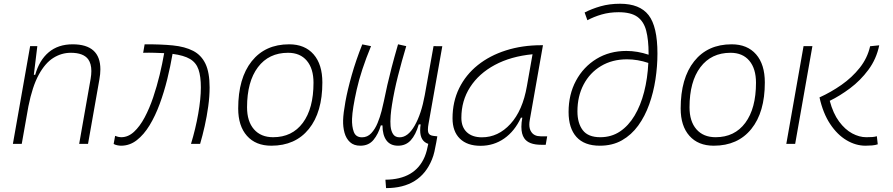

<svg xmlns="http://www.w3.org/2000/svg" viewBox="-20 -762 4728 1017"><path d="M48.3 0 139.6 -517.6H177.7L159.2 -365.7H166.5Q188 -442.9 238 -485.1Q288.1 -527.3 364.7 -527.3Q511.7 -527.3 511.7 -394.5Q511.7 -370.1 506.3 -340.3L446.3 0H399.4L460 -344.2Q463.9 -366.7 463.9 -385.7Q463.9 -424.3 447.3 -447.8Q421.9 -482.4 355 -482.4Q305.7 -482.4 262.5 -455.3Q219.2 -428.2 185.3 -366.2Q151.4 -304.2 130.4 -198.7L95.2 0Z M991.7 0Q1016.1 -80.1 1030 -159.7Q1043.9 -239.3 1043.9 -298.8Q1043.9 -357.4 1031.5 -393.8Q1019 -430.2 986.6 -449.5Q954.1 -468.8 894 -476.6Q882.8 -411.1 866 -342.8Q849.1 -274.4 825.9 -211.4Q802.7 -148.4 772.5 -98.6Q742.2 -48.8 704.6 -19.5Q667 9.8 621.1 9.8Q613.3 9.8 601.8 7.6Q590.3 5.4 582 0.5L589.8 -42.5Q602.5 -37.6 609.9 -36.4Q617.2 -35.2 622.1 -35.2Q658.7 -35.2 689.7 -63.7Q720.7 -92.3 746.1 -139.9Q771.5 -187.5 791.3 -246.1Q811 -304.7 825.7 -365.5Q840.3 -426.3 849.6 -480.5Q825.7 -481.9 797.9 -482.4Q784.2 -482.9 769 -482.9Q754.4 -482.9 738.3 -482.4L746.1 -527.3Q831.1 -527.8 895.3 -521.5Q959.5 -515.1 1002.9 -492.7Q1046.4 -470.2 1068.4 -424.1Q1090.3 -377.9 1090.3 -298.8Q1090.3 -251.5 1083 -198.5Q1075.7 -145.5 1064.2 -94.2Q1052.7 -43 1040 0Z M1417 9.8Q1334.5 9.8 1288.1 -42.5Q1241.7 -94.7 1241.7 -187.5Q1241.7 -347.7 1313.2 -437.5Q1384.8 -527.3 1511.7 -527.3Q1594.7 -527.3 1641.1 -474.1Q1687.5 -420.9 1687.5 -325.2Q1687.5 -167.5 1616 -78.9Q1544.4 9.8 1417 9.8ZM1426.8 -35.2Q1527.3 -35.2 1584 -111.3Q1640.6 -187.5 1640.6 -323.7Q1640.6 -398.4 1605.2 -440.4Q1569.8 -482.4 1505.9 -482.4Q1403.8 -482.4 1346.2 -406Q1288.6 -329.6 1288.6 -193.8Q1288.6 -119.1 1325.2 -77.1Q1361.8 -35.2 1426.8 -35.2Z M2024.9 234.4 2021.5 189.9Q2178.7 188.5 2229.5 68.4Q2236.3 51.8 2240.5 35.4Q2244.6 19 2248.5 0Q2205.6 -14.2 2205.6 -71.8Q2205.6 -86.4 2208 -103H2198.2Q2182.1 -47.9 2155.8 -19Q2129.4 9.8 2088.4 9.8Q2047.9 9.8 2027.1 -18.1Q2006.3 -45.9 2005.9 -97.7H1997.1Q1983.9 -52.2 1958.5 -21.2Q1933.1 9.8 1888.7 9.8Q1854.5 9.8 1834 -9Q1813.5 -27.8 1804.9 -58.6Q1796.4 -89.4 1797.4 -125Q1798.3 -161.1 1809.6 -223.4Q1820.8 -285.6 1843 -364Q1865.2 -442.4 1898.9 -526.9L1945.3 -517.6Q1892.1 -388.7 1869.4 -287.1Q1846.7 -185.5 1844.7 -132.8Q1843.3 -92.3 1854 -63.5Q1864.7 -34.7 1897.5 -34.7Q1926.3 -34.7 1946.5 -56.4Q1966.8 -78.1 1980 -110.4Q1993.2 -142.6 2001.2 -174.3Q2009.3 -206.1 2013.2 -225.6Q2022.5 -270.5 2031.7 -311.8Q2041 -353 2054.2 -403.8Q2067.4 -454.6 2088.4 -527.3L2131.8 -517.6Q2107.9 -438 2087.9 -359.4Q2067.9 -280.8 2056.2 -206.5Q2051.8 -180.2 2049.3 -150.4Q2047.9 -133.8 2047.9 -118.7Q2047.9 -106 2048.8 -94.2Q2051.3 -67.9 2062.3 -51.3Q2073.2 -34.7 2096.7 -34.7Q2141.1 -34.7 2176.5 -96.7Q2211.9 -158.7 2230 -258.3L2276.4 -517.6L2322.8 -517.1L2250 -106.9Q2246.6 -88.9 2246.6 -76.2Q2246.6 -65.9 2249 -59.1Q2253.9 -44.4 2277.3 -42L2295.9 -40H2296.4L2291 -8.3Q2286.1 19.5 2281 41.5Q2275.9 63.5 2268.1 82.5Q2206.5 234.4 2024.9 234.4Z M2525.4 10.3Q2454.6 10.3 2415.8 -27.8Q2377 -65.9 2377 -135.3Q2377 -223.1 2412.1 -294.7Q2447.3 -366.2 2510.7 -417Q2574.2 -467.8 2660.2 -495.1Q2746.1 -522.5 2847.2 -522.5H2856L2786.1 -126Q2783.7 -113.3 2783.7 -102.1Q2783.7 -78.1 2794.4 -63Q2809.6 -40 2844.2 -40H2878.4L2870.6 4.9H2847.7Q2779.8 4.9 2756.8 -29.8Q2741.7 -51.8 2741.7 -90.3Q2741.7 -111.8 2746.6 -138.7H2739.3Q2706.1 -66.9 2650.6 -28.3Q2595.2 10.3 2525.4 10.3ZM2532.7 -34.7Q2618.7 -34.7 2683.6 -105.5Q2748.5 -176.3 2771 -306.2L2800.8 -474.6Q2685.5 -463.4 2601.1 -418Q2516.6 -372.6 2470.2 -300.5Q2423.8 -228.5 2423.8 -137.7Q2423.8 -88.9 2452.6 -61.8Q2481.4 -34.7 2532.7 -34.7Z M3157.2 9.8Q3075.2 9.8 3033.4 -36.6Q2991.7 -83 2991.7 -168.9Q2991.7 -261.7 3031 -334.7Q3070.3 -407.7 3139.4 -450Q3208.5 -492.2 3297.9 -492.2Q3356 -492.2 3415.5 -472.2Q3415.5 -475.1 3415.5 -478Q3415.5 -550.8 3402.8 -599.6Q3390.1 -648.4 3356 -672.9Q3321.8 -697.3 3256.8 -697.3Q3208.5 -697.3 3167 -685.3Q3125.5 -673.3 3091.3 -654.8L3076.7 -695.8Q3114.3 -715.3 3161.4 -728.8Q3208.5 -742.2 3264.2 -742.2Q3368.7 -742.2 3415.5 -681.9Q3462.4 -621.6 3462.4 -478.5Q3462.4 -410.6 3451.9 -341.6Q3441.4 -272.5 3418.9 -209.5Q3396.5 -146.5 3360.6 -96.9Q3324.7 -47.4 3274.4 -18.8Q3224.1 9.8 3157.2 9.8ZM3414.1 -428.7Q3357.4 -447.8 3301.3 -447.8Q3222.7 -447.8 3163.3 -412.1Q3104 -376.5 3071.3 -314.2Q3038.6 -252 3038.6 -171.9Q3038.6 -109.4 3066.9 -72.3Q3095.2 -35.2 3159.7 -35.2Q3218.3 -35.2 3263.7 -65.4Q3309.1 -95.7 3341.3 -149.7Q3373.5 -203.6 3391.8 -275.1Q3410.2 -346.7 3414.1 -428.7Z M3760.7 9.8Q3678.2 9.8 3631.8 -42.5Q3585.4 -94.7 3585.4 -187.5Q3585.4 -347.7 3657 -437.5Q3728.5 -527.3 3855.5 -527.3Q3938.5 -527.3 3984.9 -474.1Q4031.2 -420.9 4031.2 -325.2Q4031.2 -167.5 3959.7 -78.9Q3888.2 9.8 3760.7 9.8ZM3770.5 -35.2Q3871.1 -35.2 3927.7 -111.3Q3984.4 -187.5 3984.4 -323.7Q3984.4 -398.4 3949 -440.4Q3913.6 -482.4 3849.6 -482.4Q3747.6 -482.4 3689.9 -406Q3632.3 -329.6 3632.3 -193.8Q3632.3 -119.1 3668.9 -77.1Q3705.6 -35.2 3770.5 -35.2Z M4564.5 9.8Q4512.7 9.8 4463.9 -19.3Q4415 -48.3 4377.2 -105.2Q4339.4 -162.1 4320.8 -246.1Q4381.3 -273.4 4437.3 -312.5Q4493.2 -351.6 4533.9 -402.8Q4574.7 -454.1 4588.9 -517.1L4637.2 -522Q4622.1 -449.2 4579.8 -392.3Q4537.6 -335.4 4482.7 -294.4Q4427.7 -253.4 4375 -228Q4393.1 -160.6 4424.6 -118.2Q4456.1 -75.7 4493.9 -55.4Q4531.7 -35.2 4568.4 -35.2Q4585.9 -35.2 4599.9 -36.1Q4613.8 -37.1 4624.5 -40.5L4629.4 2.4Q4616.2 6.8 4599.6 8.3Q4583 9.8 4564.5 9.8ZM4145 0 4236.3 -517.6H4283.2L4191.9 0Z"/></svg>

Font: CaskaydiaCove NFP ExtraLight
Style: Italic
Weight: 200
Italic angle: -10°
Designer: Aaron Bell
Foundry: Saja Typeworks
Version: Version 2111.001; VTT 6.35;Nerd Fonts 3.1.1